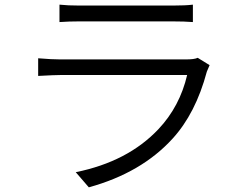

<svg xmlns="http://www.w3.org/2000/svg" viewBox="-20 -760 1040 818"><path d="M822.3 -513.7 873 -482.4Q862.3 -458 861.3 -455.1Q813.5 -276.4 714.8 -168.9Q582 -23.4 358.4 38.1L302.7 -26.4Q524.4 -71.3 655.3 -210Q746.1 -306.6 777.3 -440.4H238.3Q212.9 -440.4 142.6 -436.5V-511.7Q201.2 -506.8 238.3 -506.8H769.5Q808.6 -506.8 822.3 -513.7ZM233.4 -666V-740.2Q268.6 -736.3 319.3 -736.3H714.8Q770.5 -736.3 801.8 -740.2V-666Q766.6 -668.9 712.9 -668.9H319.3Q273.4 -668.9 233.4 -666Z"/></svg>

Font: Gen Shin Gothic Monospace Normal
Style: Regular
Weight: 350
Designer: [Source Han Sans]
Ryoko NISHIZUKA  (kana & ideographs); Paul D. Hunt (Latin, Greek & Cyrillic); Wenlong ZHANG  (bopomofo
Version: Version 1.002.20150607